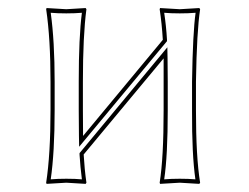

<svg xmlns="http://www.w3.org/2000/svg" viewBox="-20 -452 617 475"><path d="M185.1 -250V-180.2Q185.1 -141.6 185.5 -115.7L382.8 -353.5Q380.4 -394 375 -429.2L376 -432.1Q377.9 -432.1 424.8 -429.2Q424.8 -429.2 473.1 -432.1L475.1 -429.2Q466.8 -375 464.8 -250V-179.2Q464.8 -63 475.1 0L473.1 2.9Q471.2 2.9 424.8 0Q424.8 0 376 2.9L375 0Q384.8 -61 384.8 -179.2V-250Q384.8 -283.7 384.8 -307.6L187 -69.8Q189 -33.7 193.8 0L191.9 2.9Q189.9 2.9 144 0Q144 0 95.2 2.9L94.2 0Q105 -70.3 105 -180.2V-249Q105 -356.4 94.2 -429.2L95.2 -432.1Q97.2 -432.1 144 -429.2Q144 -429.2 191.9 -432.1L193.8 -429.2Q185.1 -363.8 185.1 -250ZM174.8 -250Q174.8 -360.4 182.6 -420.4Q165.5 -418.9 144 -418.9Q121.6 -418.9 105.5 -420.4Q115.2 -350.6 115.2 -249V-180.2Q115.2 -74.7 105.5 -8.3Q122.1 -9.8 144 -9.8Q166.5 -9.8 182.6 -8.3Q178.7 -38.6 176.8 -69.3V-73.2L394 -335L394.5 -308.1Q395 -283.2 395 -250V-179.2Q395 -65.9 386.2 -8.3Q403.3 -9.8 424.8 -9.8Q446.8 -9.8 463.4 -8.3Q454.6 -69.3 455.1 -179.2V-250Q457 -371.6 463.9 -420.4Q446.3 -418.9 424.8 -418.9Q402.3 -418.9 386.2 -420.4Q391.1 -388.2 393.1 -354V-350.1L175.8 -88.9L175.3 -115.7Q174.8 -142.1 174.8 -180.2Z"/></svg>

Font: Linux Biolinum Outline O
Style: Bold
Weight: 700
Designer: Philipp H. Poll
Foundry: Philipp H. Poll
Version: Version 0.9.2